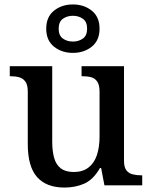

<svg xmlns="http://www.w3.org/2000/svg" viewBox="-20 -834 684 864"><path d="M270 10Q189 10 147 -37Q105 -84 105 -186V-422Q105 -452 94.5 -466.5Q84 -481 67 -486Q50 -491 27 -491H24V-536H215V-198Q215 -155 223.5 -124Q232 -93 253.5 -76.5Q275 -60 312 -60Q352 -60 378 -80Q404 -100 416 -136Q428 -172 428 -219V-421Q428 -452 417.5 -467Q407 -482 390 -486.5Q373 -491 351 -491H347V-536H538V-111Q538 -82 548.5 -68Q559 -54 577 -49.5Q595 -45 616 -45H620V0H450L435 -78H430Q400 -26 360 -8Q320 10 270 10ZM308 -596Q258 -596 223 -624Q188 -652 188 -705Q188 -758 223 -786Q258 -814 308 -814Q358 -814 393 -786Q428 -758 428 -705Q428 -652 393 -624Q358 -596 308 -596ZM308 -647Q334 -647 353 -660.5Q372 -674 372 -705Q372 -736 353 -749.5Q334 -763 308 -763Q282 -763 263 -749.5Q244 -736 244 -705Q244 -674 263 -660.5Q282 -647 308 -647Z"/></svg>

Font: Noto Serif Hebrew Medium
Style: Regular
Weight: 500
Version: Version 2.003